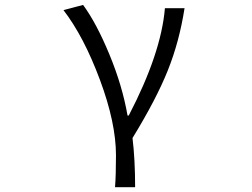

<svg xmlns="http://www.w3.org/2000/svg" viewBox="-20 -574 1040 793"><path d="M538.1 199.2H455.1Q459 150.4 459 67.4Q459 -66.4 392.6 -244.6Q326.2 -422.9 242.2 -532.2L323.2 -553.7Q378.9 -477.5 432.1 -348.6Q485.4 -219.7 506.8 -96.7H511.7Q645.5 -353.5 661.1 -540H742.2Q720.7 -402.3 673.3 -283.7Q626 -165 527.3 -3.9Q538.1 85 538.1 199.2Z"/></svg>

Font: Gen Shin Gothic Monospace Normal
Style: Regular
Weight: 350
Designer: [Source Han Sans]
Ryoko NISHIZUKA  (kana & ideographs); Paul D. Hunt (Latin, Greek & Cyrillic); Wenlong ZHANG  (bopomofo
Version: Version 1.002.20150607